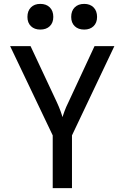

<svg xmlns="http://www.w3.org/2000/svg" viewBox="-20 -967 640 987"><path d="M413 -815Q382 -815 364 -832.5Q346 -850 346 -880Q346 -911 364 -929Q382 -947 413 -947Q443 -947 461 -929Q479 -911 479 -880Q479 -850 461 -832.5Q443 -815 413 -815ZM187 -815Q157 -815 139 -832.5Q121 -850 121 -880Q121 -911 139 -929Q157 -947 187 -947Q218 -947 236 -929Q254 -911 254 -880Q254 -850 236 -832.5Q218 -815 187 -815ZM251 0V-271L32 -730H137L272 -442Q284 -416 291.5 -395Q299 -374 301 -365Q304 -374 311.5 -395Q319 -416 332 -442L466 -730H568L350 -271V0Z"/></svg>

Font: Pitagon Sans Mono Medium
Style: Regular
Weight: 500
Monospace: yes
Designer: Travis Tran
Foundry: Pitagon
Version: Version 1.001; ttfautohint (v1.8.4.7-5d5b);gftools[0.9.26]